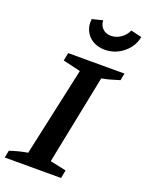

<svg xmlns="http://www.w3.org/2000/svg" viewBox="-184 -965 799 1045"><g transform="rotate(20 216.0 -442.5)"><path d="M-21 0 -13 -42Q40 -60 90 -68L202 -582L100 -606L109 -652H435L427 -611Q396 -601 371.5 -594.5Q347 -588 325 -584L221 -67L314 -47L305 0ZM289 -737Q249 -737 219.5 -754.5Q190 -772 175.5 -802.5Q161 -833 166 -870L227 -885Q228 -856 246.5 -838Q265 -820 295 -820Q325 -820 351.5 -838.5Q378 -857 390 -885L453 -870Q446 -832 422 -802Q398 -772 363.5 -754.5Q329 -737 289 -737Z"/></g></svg>

Font: Piazzolla SC SemiBold
Style: Italic
Weight: 600
Italic angle: -11.3°
Designer: Juan Pablo del Peral
Foundry: Huerta Tipografica
Version: Version 1.330